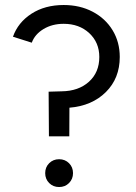

<svg xmlns="http://www.w3.org/2000/svg" viewBox="-20 -732 544 766"><path d="M174 -366.2 226.2 -367.7Q293.3 -368.5 334.8 -405.8Q376.2 -443.2 376.2 -504.7Q376.2 -562.5 336.1 -599.8Q296 -637 234 -637Q188.2 -637 153.6 -616.1Q119 -595.2 106.8 -561.7L31.7 -585.5Q51.7 -642.3 105.4 -677.2Q159.2 -712 234 -712Q298.7 -712 349.5 -685.3Q400.3 -658.7 429.1 -611.5Q457.8 -564.3 457.8 -504.7Q457.8 -419.7 402.4 -364.7Q347 -309.7 257 -302.3L256.5 -188H175.2ZM160.3 -41.3Q160.3 -65 176.2 -80.9Q192.2 -96.8 215.8 -96.8Q239.5 -96.8 255.4 -80.9Q271.3 -65 271.3 -41.3Q271.3 -17.7 255.4 -1.7Q239.5 14.2 215.8 14.2Q192.2 14.2 176.2 -1.7Q160.3 -17.7 160.3 -41.3Z"/></svg>

Font: Oak Sans Light
Style: Regular
Weight: 400
Designer: Erik Kennedy, Walven
Foundry: Erik Kennedy, Walven
Version: Version 1.100;Glyphs 3.1.2 (3151)